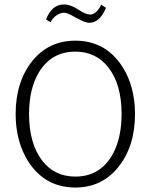

<svg xmlns="http://www.w3.org/2000/svg" viewBox="-20 -827 694 859"><path d="M454 -792Q427 -725 379 -725Q361 -725 328 -744Q327 -744 326 -745Q324 -746 323 -746Q321 -747 316 -750L314 -751Q282 -770 266 -770Q249 -770 231 -757Q213 -744 207 -727L186 -740Q212 -807 266 -807Q296 -807 332 -783Q364 -762 383 -762Q411 -762 433 -806ZM317 -645Q451 -645 526 -531Q584 -442 584 -317Q584 -171 508 -78Q435 12 317 12Q183 12 108 -102Q50 -192 50 -317Q50 -462 126 -556Q199 -645 317 -645ZM317 -37Q423 -37 479 -128Q524 -203 524 -317Q524 -449 465 -525Q410 -596 317 -596Q211 -596 155 -505Q110 -431 110 -317Q110 -185 169 -108Q224 -37 317 -37Z"/></svg>

Font: TajawalTap
Style: Regular
Weight: 300
Designer: Boutros Fonts
Foundry: Created by Boutros International 2017
Version: Version 2.700